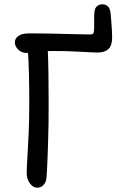

<svg xmlns="http://www.w3.org/2000/svg" viewBox="-20 -862 544 892"><path d="M105 -616Q88 -616 76 -623Q64 -630 56.5 -641.5Q49 -653 49 -665Q49 -683 65.5 -695Q82 -707 118 -707Q161 -707 213.5 -706Q266 -705 315.5 -703.5Q365 -702 396 -702Q408 -702 411.5 -704.5Q415 -707 416 -714Q418 -724 417.5 -746Q417 -768 417.5 -788.5Q418 -809 421 -818Q424 -828 433 -835Q442 -842 456 -842Q469 -842 478.5 -834.5Q488 -827 491 -815Q493 -809 494.5 -793Q496 -777 497.5 -757Q499 -737 500 -718.5Q501 -700 501 -688Q501 -650 483.5 -634Q466 -618 434 -618Q413 -618 383 -620Q353 -622 313 -623.5Q273 -625 224 -625Q191 -625 171 -623Q151 -621 136 -618.5Q121 -616 105 -616ZM154 10Q133 10 118.5 -10.5Q104 -31 104 -59Q104 -79 107 -126Q110 -173 113 -239.5Q116 -306 116 -383Q116 -451 114.5 -519.5Q113 -588 108 -645L201 -651Q204 -595 205 -524.5Q206 -454 206 -386Q206 -337 205.5 -292Q205 -247 203.5 -206Q202 -165 201 -131.5Q200 -98 198.5 -73Q197 -48 196 -36Q194 -16 182.5 -3Q171 10 154 10Z"/></svg>

Font: Shantell Sans
Style: Regular
Weight: 400
Designer: Stephen Nixon, Anya Danilova, Shantell Martin
Foundry: Arrow Type
Version: Version 1.008;[ac192a2d6]